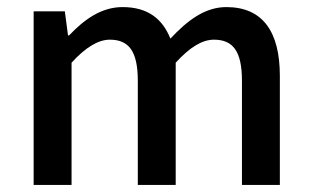

<svg xmlns="http://www.w3.org/2000/svg" viewBox="-20 -522 880 542"><path d="M75 -490V0H182V-345C222 -389 258 -410 290 -410C344 -410 369 -377 369 -294V0H476V-345C516 -389 551 -410 584 -410C638 -410 663 -377 663 -294V0H770V-308C770 -432 722 -502 619 -502C558 -502 509 -464 461 -413C439 -468 398 -502 326 -502C265 -502 217 -466 175 -422H172L163 -490Z"/></svg>

Font: Cambridge Sans Medium
Style: Regular
Weight: 500
Version: Version 2.020;PS 002.020;hotconv 1.0.88;makeotf.lib2.5.64775